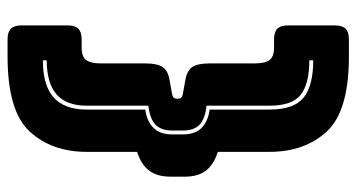

<svg xmlns="http://www.w3.org/2000/svg" viewBox="-232 -608 920 495"><g transform="rotate(90 227.5 -360.0)"><path d="M143 -161V-276Q143 -306 152.5 -320Q162 -334 188 -338L221 -344Q228 -345 231 -348Q234 -351 234 -358Q234 -365 231 -368Q228 -371 221 -372L188 -378Q162 -382 152.5 -396Q143 -410 143 -440V-557Q143 -583 134.5 -595Q126 -607 102 -607H81Q62 -607 53.5 -615.5Q45 -624 45 -643V-764Q45 -783 53.5 -791.5Q62 -800 81 -800H125Q266 -800 318.5 -743Q371 -686 371 -595V-462Q403 -452 419 -432Q435 -412 435 -376V-341Q435 -305 419 -284.5Q403 -264 371 -254V-124Q371 -34 318.5 23Q266 80 125 80H81Q62 80 53.5 71.5Q45 63 45 44V-75Q45 -94 53.5 -102.5Q62 -111 81 -111H102Q126 -111 134.5 -123Q143 -135 143 -161ZM262 -124V-275Q292 -279 309 -296Q326 -313 326 -344V-372Q326 -404 309 -420.5Q292 -437 262 -441V-595Q262 -658 231.5 -683Q201 -708 135 -708V-698Q195 -698 223.5 -676Q252 -654 252 -595V-433Q287 -429 301.5 -414.5Q316 -400 316 -372V-344Q316 -316 301 -301.5Q286 -287 252 -283V-124Q252 -72 223 -46.5Q194 -21 135 -21V-11Q200 -11 231 -39Q262 -67 262 -124Z"/></g></svg>

Font: Bungee Inline
Style: Regular
Weight: 400
Designer: David Jonathan Ross
Foundry: David Jonathan Ross
Version: Version 1.001;PS 1.0;hotconv 1.0.72;makeotf.lib2.5.5900